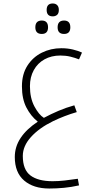

<svg xmlns="http://www.w3.org/2000/svg" viewBox="-20 -765 536 1103"><path d="M263 318Q172 318 118.5 272Q65 226 65 137Q65 78 98.5 27.5Q132 -23 197 -66Q157 -98 131.5 -147.5Q106 -197 106 -269Q106 -339 137.5 -388Q169 -437 220.5 -462.5Q272 -488 332 -488Q368 -488 399 -480.5Q430 -473 451 -463L434 -424Q411 -433 384.5 -439.5Q358 -446 327 -446Q275 -446 235.5 -424Q196 -402 174 -362Q152 -322 152 -270Q152 -202 177.5 -154Q203 -106 232 -88Q273 -110 316.5 -128.5Q360 -147 407 -160L421 -121Q386 -111 351 -97.5Q316 -84 285 -69Q205 -30 158 22Q111 74 111 131Q111 210 155 243Q199 276 282 276Q315 276 351 272Q387 268 427 262L434 300Q390 310 347 314Q304 318 263 318ZM283 -671Q248 -671 248 -708Q248 -745 283 -745Q299 -745 308.5 -735.5Q318 -726 318 -708Q318 -688 308 -679.5Q298 -671 283 -671ZM220 -570Q183 -570 183 -608Q183 -647 220 -647Q256 -647 256 -608Q256 -570 220 -570ZM348 -570Q311 -570 311 -608Q311 -647 348 -647Q384 -647 384 -608Q384 -570 348 -570Z"/></svg>

Font: Noto Kufi Arabic ExtraLight
Style: Regular
Weight: 200
Designer: Monotype Design Team, David Williams, Khaled Hosny
Foundry: Google LLC
Version: Version 2.109; ttfautohint (v1.8.4.7-5d5b)